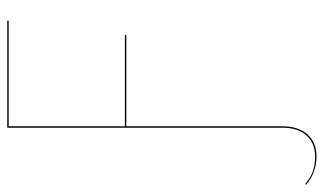

<svg xmlns="http://www.w3.org/2000/svg" viewBox="-238 -514 913 542"><g transform="rotate(-90 219.0 -243.5)"><path d="M133 -676V-348H391V-344H133V96Q133 142 110 167.5Q87 193 48 193Q3 193 -32 164L-30 161Q-14 175 4 182Q22 189 48 189Q85 189 107 165Q129 141 129 96V-680H431V-676Z"/></g></svg>

Font: FiraGO Four
Style: Regular
Weight: 100
Designer: bBox Type
Foundry: bBox Type GmbH
Version: Version 1.001